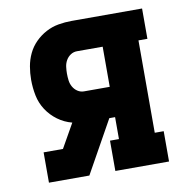

<svg xmlns="http://www.w3.org/2000/svg" viewBox="-65 -593 631 655"><g transform="rotate(-10 250.0 -265.0)"><path d="M53 0V-105H120L167 -188Q140 -195 117.5 -211.5Q95 -228 80 -251Q65 -274 59.5 -301Q54 -328 54 -356Q54 -379 58 -402Q62 -425 72 -446Q82 -467 98.5 -483.5Q115 -500 135.5 -511Q156 -522 179 -526Q202 -530 225 -530H469V-425H438V-105H469V0H283V-105H314V-181H294L193 0ZM225 -286H314V-425H225Q213 -425 203 -418.5Q193 -412 187 -401.5Q181 -391 179.5 -379Q178 -367 178 -356Q178 -344 179.5 -332Q181 -320 187 -309.5Q193 -299 203 -292.5Q213 -286 225 -286Z"/></g></svg>

Font: Iosevka Slab Extrabold
Style: Regular
Weight: 800
Monospace: yes
Designer: Belleve Invis
Foundry: Belleve Invis
Version: Version 11.1.1; ttfautohint (v1.8.3)